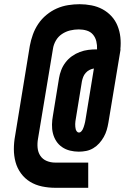

<svg xmlns="http://www.w3.org/2000/svg" viewBox="-20 -797 640 914"><path d="M400 97H243Q211 97 180 90.5Q149 84 123.5 68.5Q98 53 80 28.5Q62 4 54 -25.5Q46 -55 46 -87Q46 -119 52 -151L122 -579Q127 -606 136.5 -632.5Q146 -659 162 -683Q178 -707 201 -726Q224 -745 250 -756.5Q276 -768 304 -772.5Q332 -777 359 -777Q387 -777 415.5 -771.5Q444 -766 468 -753Q492 -740 510.5 -720Q529 -700 539.5 -674Q550 -648 553 -620Q556 -592 553 -562H554L496 -213Q493 -195 488 -178Q483 -161 474 -145Q465 -129 452.5 -115Q440 -101 424 -91.5Q408 -82 390.5 -78.5Q373 -75 355 -75Q334 -75 313.5 -80Q293 -85 276 -96.5Q259 -108 248 -125Q237 -142 232 -162Q227 -182 227.5 -204Q228 -226 232 -247L261 -425Q264 -444 271.5 -463.5Q279 -483 292 -500Q305 -517 322.5 -529.5Q340 -542 360 -549.5Q380 -557 400 -559.5Q420 -562 439 -562H442Q443 -582 438.5 -600.5Q434 -619 422.5 -632.5Q411 -646 393 -651.5Q375 -657 355 -657Q334 -657 313.5 -652Q293 -647 275 -635Q257 -623 246 -604Q235 -585 232 -564L161 -137Q157 -115 159 -93.5Q161 -72 172 -55.5Q183 -39 202 -31Q221 -23 243 -23H400ZM356 -166Q362 -166 366.5 -171Q371 -176 374 -181.5Q377 -187 378.5 -192.5Q380 -198 382 -204Q384 -210 385 -216Q386 -222 387 -227L427 -471Q416 -469 406 -464Q396 -459 388 -450Q380 -441 376 -430.5Q372 -420 370 -410L341 -232Q340 -226 339 -219.5Q338 -213 338 -206.5Q338 -200 338.5 -193.5Q339 -187 340.5 -181.5Q342 -176 346 -171Q350 -166 356 -166Z"/></svg>

Font: Iosevka Curly Slab HvExObl
Style: Regular
Weight: 900
Width: 7
Italic angle: -9°
Monospace: yes
Designer: Belleve Invis
Foundry: Belleve Invis
Version: Version 11.1.0; ttfautohint (v1.8.3)